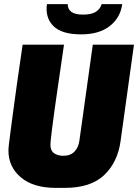

<svg xmlns="http://www.w3.org/2000/svg" viewBox="-20 -903 671 933"><path d="M252 10Q142 10 81.5 -41Q21 -92 21 -172Q21 -182 23.5 -203.5Q26 -225 31 -262.5Q36 -300 43.5 -357.5Q51 -415 62.5 -496Q74 -577 90 -686H291Q275 -576 263.5 -497Q252 -418 244.5 -364.5Q237 -311 233 -277.5Q229 -244 227 -226Q225 -208 225 -200Q225 -171 242.5 -158.5Q260 -146 288 -146Q323 -146 342.5 -167Q362 -188 366 -221L431 -686H631L566 -218Q552 -115 486.5 -52.5Q421 10 295 10ZM374 -736Q280 -736 239.5 -776.5Q199 -817 208 -883H309Q309 -859 326.5 -845.5Q344 -832 384 -832Q424 -832 445.5 -845.5Q467 -859 474 -883H574Q565 -817 513.5 -776.5Q462 -736 374 -736Z"/></svg>

Font: Chivo Mono Medium Black
Style: Italic
Weight: 900
Italic angle: -8.05°
Monospace: yes
Version: Version 1.008